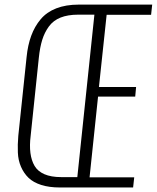

<svg xmlns="http://www.w3.org/2000/svg" viewBox="-20 -830 694 850"><path d="M251.5 -45.9H322.3L397.9 -765.1H326.2Q280.3 -765.1 248 -752.2Q215.8 -739.3 196.5 -712.9Q177.2 -686.5 167 -653.6Q156.7 -620.6 151.9 -574.2L115.7 -228.5Q110.4 -186.5 114.7 -152.8Q119.1 -119.1 133.1 -95.5Q147 -71.8 176.5 -58.8Q206.1 -45.9 251.5 -45.9ZM245.6 0Q197.8 0 162.6 -11.2Q127.4 -22.5 106.4 -42.7Q85.4 -63 73 -91.6Q60.5 -120.1 59.1 -154.5Q57.6 -189 61 -228.5L97.7 -577.1Q103 -630.4 118.2 -671.6Q133.3 -712.9 159.9 -744.6Q186.5 -776.4 229 -793Q271.5 -809.6 328.1 -809.6H653.8L648.9 -764.6H452.1L418 -444.8H582.5L578.6 -402.3H414.1L376.5 -44.9H574.2L569.3 0Z"/></svg>

Font: Oswald
Style: Extra-Light
Weight: 200
Designer: Vernon Adams
Foundry: Vernon Adams
Version: 3.0; ttfautohint (v0.94.23-7a4d-dirty) -l 8 -r 50 -G 200 -x 